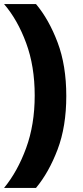

<svg xmlns="http://www.w3.org/2000/svg" viewBox="-20 -750 410 950"><path d="M0 180Q67 98.3 109.3 -17.5Q151.7 -133.3 151.7 -277.7Q151.7 -422.7 109.3 -537.3Q67 -652 0 -730H158Q222 -654 265 -540Q308 -426 308 -275Q308 -124 265 -10.5Q222 103 158 180Z"/></svg>

Font: MuseoModerno Thin
Style: Regular
Weight: 100
Designer: Pablo Cosgaya, Héctor Gatti, Marcela Romero, and the Authors of The MuseoModerno Project.
Foundry: Omnibus-Type Team
Version: Version 1.003